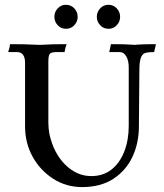

<svg xmlns="http://www.w3.org/2000/svg" viewBox="-20 -760 676 793"><path d="M318.8 12.7Q253.4 12.7 199.7 -21.7Q146 -56.2 114.7 -112.8Q83.5 -169.4 83.5 -238.3V-499.5Q83.5 -544.9 50.3 -544.9H13.7Q21 -564.9 21 -577.6Q88.9 -577.6 127.4 -575.2Q134.8 -574.7 145 -574.7Q160.2 -574.7 170.4 -575.7Q180.7 -576.7 197.3 -577.1Q213.9 -577.6 255.4 -577.6Q250 -565.4 246.6 -544.9H213.4Q194.3 -544.9 187 -539.1Q179.7 -533.2 179.7 -505.9V-254.9Q179.7 -231 184.1 -206.5Q201.7 -127 249.5 -79.8Q297.4 -32.7 356.9 -32.7Q405.8 -32.7 440.2 -59.6Q474.6 -86.4 493.2 -134Q511.7 -181.6 511.7 -240.2V-482.4Q511.7 -509.3 501.5 -527.1Q491.2 -544.9 475.1 -544.9H431.2Q433.6 -557.1 435.1 -562.5Q436.5 -567.9 438 -577.6Q501 -577.6 519.5 -575.7Q529.8 -574.7 537.1 -574.7Q542.5 -574.7 547.9 -575.7Q571.8 -577.6 624 -577.6L616.7 -544.9Q589.4 -544.9 578.1 -540.5Q555.7 -532.7 555.7 -473.1L553.7 -238.3Q553.7 -169.4 527.3 -112.8Q501 -56.2 448.5 -21.7Q396 12.7 318.8 12.7ZM252.4 -641.1Q231.9 -641.1 218.3 -656Q204.6 -670.9 204.6 -690.4Q204.6 -710.4 218.3 -725.3Q231.9 -740.2 252.4 -740.2Q273.4 -740.2 287.1 -725.3Q300.8 -710.4 300.8 -690.4Q300.8 -670.9 287.1 -656Q273.4 -641.1 252.4 -641.1ZM428.2 -641.1Q407.2 -641.1 393.6 -656Q379.9 -670.9 379.9 -690.4Q379.9 -710.4 393.6 -725.3Q407.2 -740.2 428.2 -740.2Q448.7 -740.2 462.4 -725.3Q476.1 -710.4 476.1 -690.4Q476.1 -670.9 462.4 -656Q448.7 -641.1 428.2 -641.1Z"/></svg>

Font: Quaaykop
Style: Medium
Weight: 500
Designer: Tup Wanders
Foundry: Free font, DO NOT SELL
Version: Version 1.00;July 31, 2023;FontCreator 11.5.0.2430 64-bit